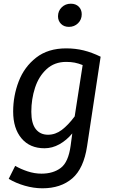

<svg xmlns="http://www.w3.org/2000/svg" viewBox="-20 -800 620 1036"><path d="M523 -494 450 -12Q432 109 370 162.5Q308 216 209 216Q162 216 113.5 202Q65 188 27 165L62 95Q91 112 128.5 124.5Q166 137 204 137Q267 137 308 106Q349 75 361 -13L370 -80Q339 -43 300.5 -21.5Q262 0 220 0Q141 0 96 -53.5Q51 -107 51 -198Q51 -283 81 -361Q111 -439 175 -489Q239 -539 337 -539Q387 -539 431.5 -528Q476 -517 523 -494ZM149 -197Q149 -134 173 -103.5Q197 -73 239 -73Q279 -73 313.5 -99Q348 -125 383 -172L426 -449Q403 -458 383 -462Q363 -466 337 -466Q274 -466 231.5 -427Q189 -388 169 -326.5Q149 -265 149 -197ZM293 -712Q293 -741 313 -760.5Q333 -780 362 -780Q389 -780 405 -764Q421 -748 421 -723Q421 -694 401 -674.5Q381 -655 352 -655Q325 -655 309 -671.5Q293 -688 293 -712Z"/></svg>

Font: Fira Sans
Style: Italic
Weight: 400
Italic angle: -8°
Designer: bBox Type GmbH & Carrois Corporate GbR & Edenspiekermann AG
Foundry: bBox Type GmbH & Carrois Corporate GbR & Edenspiekermann AG
Version: Version 4.301